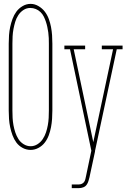

<svg xmlns="http://www.w3.org/2000/svg" viewBox="-20 -765 652 990"><path d="M138 8Q116 8 96.5 -2.5Q77 -13 64.5 -30Q52 -47 44.5 -67.5Q37 -88 32.5 -109Q28 -130 26.5 -151.5Q25 -173 25 -195V-540Q25 -562 26.5 -583.5Q28 -605 32.5 -626Q37 -647 44.5 -667.5Q52 -688 64.5 -705Q77 -722 96.5 -733.5Q116 -745 138 -745Q159 -745 178.5 -733.5Q198 -722 211 -705Q224 -688 231.5 -667.5Q239 -647 243 -626Q247 -605 248.5 -583.5Q250 -562 250 -540V-195Q250 -173 248.5 -151.5Q247 -130 243 -109Q239 -88 231.5 -67.5Q224 -47 211 -30Q198 -13 178.5 -2.5Q159 8 138 8ZM138 -11Q157 -11 173.5 -21.5Q190 -32 200.5 -48Q211 -64 217 -82Q223 -100 226.5 -119Q230 -138 231 -157Q232 -176 232 -195V-540Q232 -554 231.5 -568.5Q231 -583 229 -597.5Q227 -612 224 -626Q221 -640 216.5 -653.5Q212 -667 205.5 -680Q199 -693 188.5 -703Q178 -713 164.5 -718.5Q151 -724 136 -724Q117 -724 101 -713.5Q85 -703 74.5 -687Q64 -671 58.5 -652.5Q53 -634 49.5 -615.5Q46 -597 45 -578Q44 -559 44 -540V-195Q44 -176 45 -157Q46 -138 49.5 -119Q53 -100 59 -82Q65 -64 75 -48Q85 -32 102 -21.5Q119 -11 138 -11ZM350 205V186H387Q395 186 402.5 182.5Q410 179 414.5 172Q419 165 420.5 157Q422 149 424 141L451 12L341 -511H312V-530H419V-511H360L461 -32L563 -511H505V-530H612V-511H582L470 13V16L442 146Q442 146 442 146Q442 146 442 146V147Q439 158 436 168.5Q433 179 426.5 188Q420 197 409 201Q398 205 387 205Z"/></svg>

Font: Iosevka Slab Thin Extended
Style: Regular
Weight: 100
Width: 7
Monospace: yes
Designer: Belleve Invis
Foundry: Belleve Invis
Version: Version 11.1.1; ttfautohint (v1.8.3)